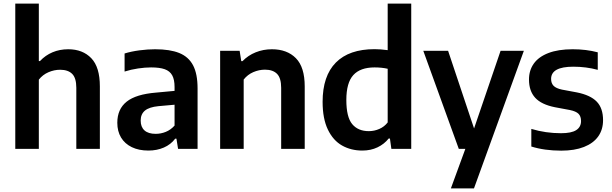

<svg xmlns="http://www.w3.org/2000/svg" viewBox="-20 -828 3403 1068"><path d="M65 -808H196V-488.5H202.5Q232.5 -520.5 272.2 -537.2Q312 -554 359.5 -554Q440 -554 487.8 -504.2Q535.5 -454.5 535.5 -347.5V0H404.5V-339.5Q404.5 -394 381.5 -417Q358.5 -440 314.5 -440Q281.5 -440 249.5 -426.2Q217.5 -412.5 196 -385V0H65Z M1079 -336V0H970.5L961.5 -56.5H954.5Q930 -24 891.2 -7.2Q852.5 9.5 805.5 9.5Q752 9.5 713 -9.5Q674 -28.5 653.2 -63.2Q632.5 -98 632.5 -145Q632.5 -221 684.5 -262.5Q736.5 -304 849 -313L951 -322.5V-344Q951 -385.5 937.8 -409.2Q924.5 -433 896.2 -443Q868 -453 820.5 -453Q787 -453 748 -447.2Q709 -441.5 673 -430V-530.5Q710 -542 755.8 -548Q801.5 -554 842.5 -554Q925.5 -554 977 -533.2Q1028.5 -512.5 1053.8 -465Q1079 -417.5 1079 -336ZM951 -129.5V-245.5L861.5 -237.5Q810 -232.5 786.2 -212.8Q762.5 -193 762.5 -157.5Q762.5 -121.5 783.8 -102.5Q805 -83.5 846 -83.5Q875 -83.5 902.2 -94.5Q929.5 -105.5 951 -129.5Z M1204.5 -545.5H1313L1322 -488H1329Q1360 -520 1402.2 -537Q1444.5 -554 1492.5 -554Q1577 -554 1626 -504.2Q1675 -454.5 1675 -347V0H1544V-339.5Q1544 -394 1521 -417.2Q1498 -440.5 1454 -440.5Q1421 -440.5 1389 -426.8Q1357 -413 1335.5 -385.5V0H1204.5Z M1774.5 -261.5Q1774.5 -405.5 1848.2 -480Q1922 -554.5 2063.5 -554.5Q2097 -554.5 2136.5 -549V-808H2267.5V0H2157L2149 -57.5H2142Q2117.5 -26.5 2080 -8.5Q2042.5 9.5 1995.5 9.5Q1932.5 9.5 1882.8 -18.5Q1833 -46.5 1803.8 -107.2Q1774.5 -168 1774.5 -261.5ZM2136.5 -147V-445.5Q2103 -453 2063.5 -453Q1984 -453 1945.2 -410.2Q1906.5 -367.5 1906.5 -272Q1906.5 -177 1939 -137.8Q1971.5 -98.5 2031.5 -98.5Q2062 -98.5 2090 -110.8Q2118 -123 2136.5 -147Z M2764.5 -545.5H2894L2616.5 220H2488L2568.5 0H2532L2334.5 -545.5H2472.5L2617 -113.5Z M2935.5 -13V-111Q3015 -87 3100.5 -87Q3158.5 -87 3185.2 -104.2Q3212 -121.5 3212 -154.5Q3212 -181 3198 -195Q3184 -209 3150 -216L3067 -231.5Q2991.5 -246.5 2957 -284.2Q2922.5 -322 2922.5 -385.5Q2922.5 -436.5 2949.2 -474.2Q2976 -512 3030.5 -533Q3085 -554 3165.5 -554Q3241 -554 3305 -537V-439.5Q3240.5 -457 3169 -457Q3045.5 -457 3045.5 -389Q3045.5 -365 3059.2 -350.8Q3073 -336.5 3106 -329.5L3189 -314Q3264 -299 3299.2 -262.8Q3334.5 -226.5 3334.5 -159.5Q3334.5 -107 3307.5 -69Q3280.5 -31 3228.2 -10.5Q3176 10 3102 10Q3009 10 2935.5 -13Z"/></svg>

Font: Encode Sans SemiBold
Style: Regular
Weight: 600
Designer: Multiple Designers
Foundry: Impallari Type
Version: Version 2.000